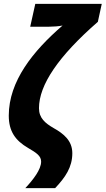

<svg xmlns="http://www.w3.org/2000/svg" viewBox="-20 -780 542 985"><path d="M110 185H263C315 130 351 78 351 6C351 -58 307 -94 255 -123C212 -148 180 -174 180 -225C180 -344 279 -491 482 -668L502 -760H161L135 -643H232C253 -643 281 -645 301 -649C149 -518 25 -363 25 -187C25 -106 59 -59 124 -21C167 4 191 20 191 49C191 90 150 142 110 185Z"/></svg>

Font: Noto Sans Display SemiCondensed Extra
Style: Italic
Weight: 800
Width: 4
Italic angle: -12°
Designer: Monotype Design Team
Foundry: Monotype Imaging Inc.
Version: Version 1.900